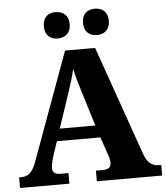

<svg xmlns="http://www.w3.org/2000/svg" viewBox="-60 -978 893 1031"><g transform="rotate(-5 386.0 -462.0)"><path d="M490 -782C524 -782 559 -801 559 -853C559 -906 524 -924 490 -924C453 -924 420 -906 420 -853C420 -801 453 -782 490 -782ZM277 -782C313 -782 348 -801 348 -853C348 -906 313 -924 277 -924C242 -924 209 -906 209 -853C209 -801 242 -782 277 -782ZM6 0H272V-57H228C197 -57 186 -70 186 -93C186 -110 194 -139 199 -155L225 -233H459L492 -138C495 -129 502 -109 502 -92C502 -65 482 -57 457 -57H420V0H772V-57H761C723 -57 698 -76 681 -122L473 -714H311L97 -128C75 -70 50 -57 15 -57H6ZM246 -299 310 -489C323 -529 336 -568 346 -612C355 -568 368 -526 380 -487L438 -299Z"/></g></svg>

Font: Noto Serif Gurmukhi ExtraBold
Style: Regular
Weight: 800
Designer: Vaibhav Singh and the Monotype Design Team
Foundry: Monotype Imaging Inc.
Version: Version 2.004